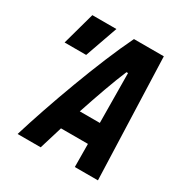

<svg xmlns="http://www.w3.org/2000/svg" viewBox="-162 -821 909 949"><g transform="rotate(30 293.0 -347.0)"><path d="M200.2 0C211.4 -37.6 225.1 -82.5 240.2 -131.3H394L395 0H526.9L502.4 -693.8H332C240.2 -505.9 127.9 -195.3 68.4 0ZM43.5 -507.8H166.5L231.9 -693.4H94.7ZM278.8 -250.5C313.5 -355 350.6 -460.4 381.8 -533.7H390.6L393.1 -250.5Z"/></g></svg>

Font: Cascadia Code
Style: Bold Italic
Weight: 700
Italic angle: -10°
Monospace: yes
Designer: Aaron Bell
Foundry: Saja Typeworks
Version: Version 2404.023